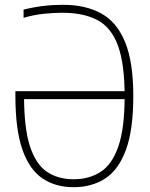

<svg xmlns="http://www.w3.org/2000/svg" viewBox="-20 -769 623 798"><path d="M286 9Q210 9 155.8 -28Q101.5 -65 72.8 -148.2Q44 -231.5 44 -370V-390H512V-357H68L80 -370Q80 -236.5 104.5 -161.2Q129 -86 175 -55Q221 -24 286 -24Q351 -24 398.5 -54.8Q446 -85.5 472 -160.8Q498 -236 498 -369Q498 -504 470.2 -579.5Q442.5 -655 385 -685.5Q327.5 -716 239 -716Q202.5 -716 160.5 -711.5Q118.5 -707 78 -695V-729Q119.5 -739.5 159.5 -744.2Q199.5 -749 242 -749Q336 -749 401.2 -712.8Q466.5 -676.5 500.2 -593.5Q534 -510.5 534 -370Q534 -230.5 503.8 -147.2Q473.5 -64 417.8 -27.5Q362 9 286 9Z"/></svg>

Font: Encode Sans Condensed Thin
Style: Regular
Weight: 100
Width: 3
Designer: Multiple Designers
Foundry: Impallari Type
Version: Version 3.002